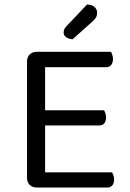

<svg xmlns="http://www.w3.org/2000/svg" viewBox="-20 -840 582 860"><path d="M145 0Q125 0 113 -12Q101 -24 101 -44V-564Q101 -584 113 -596Q125 -608 145 -608H477Q480 -603 483 -594.5Q486 -586 486 -576Q486 -559 478 -549Q470 -539 455 -539H182V-346H446Q449 -341 452 -332.5Q455 -324 455 -314Q455 -297 447 -287.5Q439 -278 424 -278H182V-68H482Q485 -63 488 -55Q491 -47 491 -36Q491 -19 483 -9.5Q475 0 460 0ZM370 -820Q392 -819 403.5 -808.5Q415 -798 415 -784Q415 -770 409.5 -761Q404 -752 390 -740L305 -664Q286 -666 275.5 -674Q265 -682 265 -694Q265 -704 269 -711Q273 -718 279 -724Z"/></svg>

Font: Baloo 2
Style: Regular
Weight: 400
Designer: Sarang Kulkarni and Ek Type
Foundry: Ek Type
Version: Version 1.640;hotconv 1.0.111;makeotfexe 2.5.65597; ttfautoh